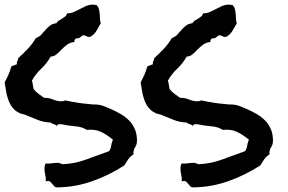

<svg xmlns="http://www.w3.org/2000/svg" viewBox="-55 -723 1229 819"><path d="M529.3 -123Q529.3 -106.4 521 -94.2Q512.7 -82 514.6 -64.5Q501 -56.6 492.2 -43.9Q483.4 -31.2 475.6 -17.6Q411.1 24.4 337.4 50.3Q263.7 76.2 185.5 76.2Q180.7 76.2 176.8 71.8Q172.9 67.4 168.9 62.5Q165 57.6 160.6 53.2Q156.2 48.8 150.4 48.8Q143.6 48.8 139.6 51.8Q139.6 49.8 140.1 48.3Q140.6 46.9 140.6 44.9Q140.6 33.2 137.7 21Q134.8 8.8 134.8 -2.9Q134.8 -16.6 139.6 -25.4H151.4Q161.1 -25.4 170.4 -26.9Q179.7 -28.3 190.4 -28.3Q201.2 -28.3 210 -22.5Q263.7 -24.4 312 -42.5Q360.4 -60.5 410.2 -78.1Q418 -88.9 419.4 -102.1Q420.9 -115.2 426.8 -127Q401.4 -148.4 375.5 -160.6Q349.6 -172.9 315.4 -168.9Q294.9 -181.6 272 -183.6Q249 -185.5 225.6 -189.5Q219.7 -190.4 213.4 -191.9Q207 -193.4 200.2 -193.4Q195.3 -193.4 190.9 -190.9Q186.5 -188.5 188.5 -183.6Q183.6 -191.4 175.3 -192.9Q167 -194.3 161.1 -200.2Q129.9 -202.1 106.4 -211.4Q83 -220.7 54.7 -232.4Q46.9 -235.4 39.6 -236.8Q32.2 -238.3 25.4 -242.2Q7.8 -251 -2.9 -265.6Q-13.7 -280.3 -20 -298.3Q-26.4 -316.4 -29.3 -335.9Q-32.2 -355.5 -35.2 -372.1Q-26.4 -387.7 -19 -404.3Q-11.7 -420.9 -6.8 -439.5Q-1 -442.4 4.9 -444.3Q10.7 -446.3 17.6 -449.2Q16.6 -451.2 16.6 -454.1Q16.6 -459 20 -463.9Q23.4 -468.8 21.5 -473.6Q43 -493.2 63 -514.2Q83 -535.2 97.7 -560.5Q112.3 -565.4 121.1 -575.2Q129.9 -585 138.7 -595.2Q147.5 -605.5 158.2 -613.8Q168.9 -622.1 185.5 -624Q189.5 -630.9 196.3 -635.3Q203.1 -639.6 210 -643.6Q216.8 -647.5 222.7 -652.3Q228.5 -657.2 231.4 -666Q247.1 -666 260.3 -671.9Q273.4 -677.7 286.1 -684.6Q298.8 -691.4 312 -697.3Q325.2 -703.1 340.8 -703.1Q344.7 -703.1 348.6 -702.6Q352.5 -702.1 357.4 -701.2Q364.3 -694.3 366.7 -685.1Q369.1 -675.8 370.1 -665Q371.1 -654.3 371.6 -643.6Q372.1 -632.8 375 -624Q366.2 -607.4 356 -590.8Q345.7 -574.2 329.1 -565.4H327.1Q320.3 -564.5 314.5 -568.4Q308.6 -572.3 300.8 -572.3Q295.9 -572.3 293 -569.3L288.1 -564.5Q286.1 -562.5 282.7 -560.5Q279.3 -558.6 273.4 -560.5Q259.8 -555.7 262.7 -543.9Q244.1 -542 231.4 -532.7Q218.8 -523.4 208 -512.2Q197.3 -501 186.5 -491.7Q175.8 -482.4 161.1 -481.4Q144.5 -452.1 120.6 -429.7Q96.7 -407.2 81.1 -378.9Q84 -371.1 85 -362.3Q85.9 -353.5 87.9 -343.8Q96.7 -332 108.9 -323.2Q121.1 -314.5 132.8 -305.7H135.7Q155.3 -305.7 171.9 -298.3Q188.5 -291 207 -291Q216.8 -291 223.6 -294.9Q249 -289.1 273.9 -285.2Q298.8 -281.2 324.2 -279.3Q336.9 -277.3 350.1 -277.3Q363.3 -277.3 375 -274.4Q385.7 -271.5 396.5 -267.1Q407.2 -262.7 418 -257.8Q440.4 -248 460.4 -236.3Q480.5 -224.6 496.1 -208.5Q511.7 -192.4 520.5 -171.4Q529.3 -150.4 529.3 -123ZM1109.4 -123Q1109.4 -106.4 1101.1 -94.2Q1092.8 -82 1094.7 -64.5Q1081.1 -56.6 1072.3 -43.9Q1063.5 -31.2 1055.7 -17.6Q991.2 24.4 917.5 50.3Q843.8 76.2 765.6 76.2Q760.7 76.2 756.8 71.8Q752.9 67.4 749 62.5Q745.1 57.6 740.7 53.2Q736.3 48.8 730.5 48.8Q723.6 48.8 719.7 51.8Q719.7 49.8 720.2 48.3Q720.7 46.9 720.7 44.9Q720.7 33.2 717.8 21Q714.8 8.8 714.8 -2.9Q714.8 -16.6 719.7 -25.4H731.4Q741.2 -25.4 750.5 -26.9Q759.8 -28.3 770.5 -28.3Q781.2 -28.3 790 -22.5Q843.8 -24.4 892.1 -42.5Q940.4 -60.5 990.2 -78.1Q998 -88.9 999.5 -102.1Q1001 -115.2 1006.8 -127Q981.4 -148.4 955.6 -160.6Q929.7 -172.9 895.5 -168.9Q875 -181.6 852.1 -183.6Q829.1 -185.5 805.7 -189.5Q799.8 -190.4 793.5 -191.9Q787.1 -193.4 780.3 -193.4Q775.4 -193.4 771 -190.9Q766.6 -188.5 768.6 -183.6Q763.7 -191.4 755.4 -192.9Q747.1 -194.3 741.2 -200.2Q710 -202.1 686.5 -211.4Q663.1 -220.7 634.8 -232.4Q627 -235.4 619.6 -236.8Q612.3 -238.3 605.5 -242.2Q587.9 -251 577.1 -265.6Q566.4 -280.3 560.1 -298.3Q553.7 -316.4 550.8 -335.9Q547.9 -355.5 544.9 -372.1Q553.7 -387.7 561 -404.3Q568.4 -420.9 573.2 -439.5Q579.1 -442.4 585 -444.3Q590.8 -446.3 597.7 -449.2Q596.7 -451.2 596.7 -454.1Q596.7 -459 600.1 -463.9Q603.5 -468.8 601.6 -473.6Q623 -493.2 643.1 -514.2Q663.1 -535.2 677.7 -560.5Q692.4 -565.4 701.2 -575.2Q710 -585 718.8 -595.2Q727.5 -605.5 738.3 -613.8Q749 -622.1 765.6 -624Q769.5 -630.9 776.4 -635.3Q783.2 -639.6 790 -643.6Q796.9 -647.5 802.7 -652.3Q808.6 -657.2 811.5 -666Q827.1 -666 840.3 -671.9Q853.5 -677.7 866.2 -684.6Q878.9 -691.4 892.1 -697.3Q905.3 -703.1 920.9 -703.1Q924.8 -703.1 928.7 -702.6Q932.6 -702.1 937.5 -701.2Q944.3 -694.3 946.8 -685.1Q949.2 -675.8 950.2 -665Q951.2 -654.3 951.7 -643.6Q952.1 -632.8 955.1 -624Q946.3 -607.4 936 -590.8Q925.8 -574.2 909.2 -565.4H907.2Q900.4 -564.5 894.5 -568.4Q888.7 -572.3 880.9 -572.3Q876 -572.3 873 -569.3L868.2 -564.5Q866.2 -562.5 862.8 -560.5Q859.4 -558.6 853.5 -560.5Q839.8 -555.7 842.8 -543.9Q824.2 -542 811.5 -532.7Q798.8 -523.4 788.1 -512.2Q777.3 -501 766.6 -491.7Q755.9 -482.4 741.2 -481.4Q724.6 -452.1 700.7 -429.7Q676.8 -407.2 661.1 -378.9Q664.1 -371.1 665 -362.3Q666 -353.5 668 -343.8Q676.8 -332 689 -323.2Q701.2 -314.5 712.9 -305.7H715.8Q735.4 -305.7 752 -298.3Q768.6 -291 787.1 -291Q796.9 -291 803.7 -294.9Q829.1 -289.1 854 -285.2Q878.9 -281.2 904.3 -279.3Q917 -277.3 930.2 -277.3Q943.4 -277.3 955.1 -274.4Q965.8 -271.5 976.6 -267.1Q987.3 -262.7 998 -257.8Q1020.5 -248 1040.5 -236.3Q1060.5 -224.6 1076.2 -208.5Q1091.8 -192.4 1100.6 -171.4Q1109.4 -150.4 1109.4 -123Z"/></svg>

Font: RockSalt
Style: Regular
Weight: 400
Designer: Squid
Foundry: Font Diner, Inc DBA Sideshow
Version: Version 1.000